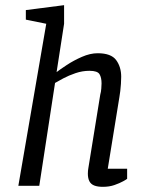

<svg xmlns="http://www.w3.org/2000/svg" viewBox="-20 -719 566 743"><path d="M378 4Q358 4 345 -1Q332 -6 326 -17.5Q320 -29 320 -47Q320 -53 320.5 -58.5Q321 -64 322 -69L368 -353Q371 -363 372 -376.5Q373 -390 373 -396Q373 -419 365 -432Q357 -445 326 -445Q299 -445 272.5 -436Q246 -427 224.5 -415.5Q203 -404 193 -398L132 0H51L159 -627L80 -643V-680L228 -699V-627L199 -440Q212 -450 238.5 -467.5Q265 -485 297 -499Q329 -513 358 -513Q410 -513 429.5 -486.5Q449 -460 449 -422Q449 -409 448 -394.5Q447 -380 445.5 -367Q444 -354 442 -343L397 -66H472V-27Q470 -25 456.5 -17.5Q443 -10 423 -3Q403 4 378 4Z"/></svg>

Font: Faustina
Style: Italic
Weight: 400
Italic angle: -8°
Designer: Alfonso Garcia
Foundry: http://www.omnibus-type.com
Version: Version 1.200